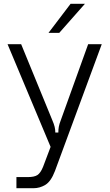

<svg xmlns="http://www.w3.org/2000/svg" viewBox="-20 -783 582 1017"><path d="M67 214V155H127Q162 155 178.5 144Q195 133 208 101L248 -5L20 -549H92L256 -149Q266 -126 269.5 -111Q273 -96 273 -81H289Q289 -97 291.5 -111.5Q294 -126 303 -149L447 -549H519L271 123Q250 178 220.5 196Q191 214 157 214ZM294 -609H237L354 -763H430Z"/></svg>

Font: Open Sauce Sans Light
Style: Regular
Weight: 300
Designer: Alfredo Marco Pradil
Foundry: Creative Sauce Fz LLC
Version: Version 1.477